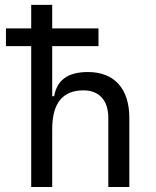

<svg xmlns="http://www.w3.org/2000/svg" viewBox="-20 -752 626 772"><path d="M415.5 0H500V-278.3C500 -395.5 439.5 -462.4 333.5 -462.4C253.4 -462.4 209 -430.2 197.8 -365.2H189.9V-566.4H376V-637.7H189.9V-732.4H105.5V-637.7H3.9V-566.4H105.5V0H189.9V-232.4C189.9 -337.4 231.9 -388.7 315.9 -388.7C378.4 -388.7 415.5 -348.6 415.5 -278.3Z"/></svg>

Font: Cascadia Mono PL SemiLight
Style: Regular
Weight: 350
Monospace: yes
Designer: Aaron Bell
Foundry: Saja Typeworks
Version: Version 2404.023